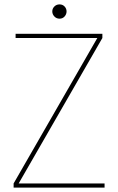

<svg xmlns="http://www.w3.org/2000/svg" viewBox="-20 -854 538 874"><path d="M42 0V-19L423 -681H51V-700H446V-681L65 -19H456V0ZM251 -769Q237 -769 227.5 -779Q218 -789 218 -802Q218 -815 227.5 -824.5Q237 -834 251 -834Q265 -834 274 -824.5Q283 -815 283 -802Q283 -789 274 -779Q265 -769 251 -769Z"/></svg>

Font: DM Sans 18pt Thin
Style: Regular
Weight: 250
Designer: Colophon Foundry, Jonny Pinhorn
Foundry: Colophon Foundry
Version: Version 4.004;gftools[0.9.30]